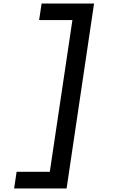

<svg xmlns="http://www.w3.org/2000/svg" viewBox="-20 -858 640 1087"><path d="M60 209 74 114.5H262L390 -744.5H201.5L215.5 -838H512.5L357 209Z"/></svg>

Font: JuliaMono SemiBold
Style: Italic
Weight: 600
Italic angle: -9°
Monospace: yes
Designer: cormullion
Foundry: corm
Version: Version 0.056; ttfautohint (v1.8.4)